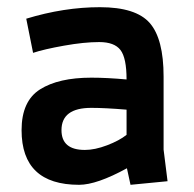

<svg xmlns="http://www.w3.org/2000/svg" viewBox="-20 -503 540 534"><path d="M216 -86Q244 -86 278 -99Q312 -112 332 -128V-198Q272 -203 234 -203Q151 -203 151 -141Q151 -86 216 -86ZM200 11Q40 11 40 -141Q40 -222 91.5 -254.5Q143 -287 234 -287Q277 -287 332 -282Q332 -342 315 -364Q298 -386 256 -386Q214 -386 158 -376Q102 -366 72 -356L53 -451Q158 -483 258 -483Q358 -483 396.5 -439Q435 -395 435 -290V-87L446 1L343 11L333 -35Q249 11 200 11Z"/></svg>

Font: TypoPRO Lekton
Style: Bold
Weight: 700
Monospace: yes
Designer: Paolo Mazzetti, Luciano Perondi, Raffaele Flato, Elena Papassissa, Emilio Macchia, Michela Povoleri, Tobias Seemiller, R
Version: Version 34.000